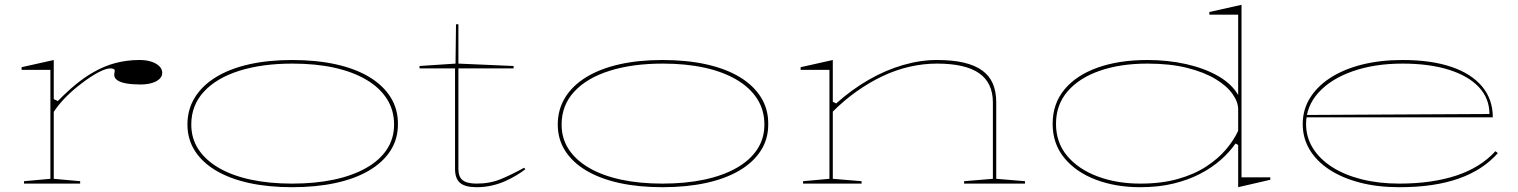

<svg xmlns="http://www.w3.org/2000/svg" viewBox="-20 -765 6326 800"><path d="M80 0V-10L190 -20V-474H70V-485L204 -515V-352L221 -344Q259 -383 295.5 -413Q332 -443 369 -464Q414 -490 461.5 -502.5Q509 -515 561 -515Q590 -515 611 -508Q632 -501 644 -489Q656 -477 656 -461Q656 -447 644.5 -436Q633 -425 612.5 -419Q592 -413 565 -413Q530 -413 505.5 -417.5Q481 -422 468.5 -431Q456 -440 456 -453Q456 -457 456.5 -459.5Q457 -462 457.5 -465Q458 -468 458 -471Q458 -480 439 -480Q422 -480 390 -463.5Q358 -447 318 -416Q281 -388 251.5 -357.5Q222 -327 204 -299V-20L314 -10V0Z M1197 -515Q1298 -515 1379.5 -497Q1461 -479 1519 -444Q1577 -409 1608 -359Q1639 -309 1638 -246Q1638 -185 1606.5 -136.5Q1575 -88 1517 -54Q1459 -20 1378 -2.5Q1297 15 1197 15Q1098 15 1018 -2.5Q938 -20 880.5 -54Q823 -88 792 -136.5Q761 -185 761 -246Q761 -309 792 -359Q823 -409 880.5 -444Q938 -479 1018 -497Q1098 -515 1197 -515ZM1199 -500Q1072 -500 977 -470Q882 -440 829.5 -383Q777 -326 777 -246Q777 -188 807 -142.5Q837 -97 892.5 -65Q948 -33 1025 -16.5Q1102 0 1197 0Q1293 0 1371 -16.5Q1449 -33 1505.5 -65Q1562 -97 1592 -142.5Q1622 -188 1622 -246Q1622 -306 1592 -353Q1562 -400 1506 -433Q1450 -466 1372.5 -483Q1295 -500 1199 -500Z M1966 15Q1918 15 1897 -3Q1876 -21 1876 -61V-480H1728V-490L1878 -500L1880 -664H1890V-500L2120 -490V-480H1890V-61Q1890 -28 1908 -14Q1926 0 1966 0Q2022 0 2067.5 -19Q2113 -38 2164 -66L2169 -60Q2154 -48 2132.5 -35Q2111 -22 2085.5 -10.5Q2060 1 2029.5 8Q1999 15 1966 15Z M2740 -515Q2841 -515 2922.5 -497Q3004 -479 3062 -444Q3120 -409 3151 -359Q3182 -309 3181 -246Q3181 -185 3149.5 -136.5Q3118 -88 3060 -54Q3002 -20 2921 -2.5Q2840 15 2740 15Q2641 15 2561 -2.5Q2481 -20 2423.5 -54Q2366 -88 2335 -136.5Q2304 -185 2304 -246Q2304 -309 2335 -359Q2366 -409 2423.5 -444Q2481 -479 2561 -497Q2641 -515 2740 -515ZM2742 -500Q2615 -500 2520 -470Q2425 -440 2372.5 -383Q2320 -326 2320 -246Q2320 -188 2350 -142.5Q2380 -97 2435.5 -65Q2491 -33 2568 -16.5Q2645 0 2740 0Q2836 0 2914 -16.5Q2992 -33 3048.5 -65Q3105 -97 3135 -142.5Q3165 -188 3165 -246Q3165 -306 3135 -353Q3105 -400 3049 -433Q2993 -466 2915.5 -483Q2838 -500 2742 -500Z M4251 -10V0H3997V-10L4117 -20V-338Q4117 -420 4059.5 -460Q4002 -500 3884 -500Q3827 -500 3770 -487Q3713 -474 3658 -448Q3603 -422 3550.5 -385Q3498 -348 3450 -300V-20L3570 -10V0H3326V-10L3436 -20V-474H3316V-485L3450 -515V-341L3464 -334Q3529 -392 3599.5 -432.5Q3670 -473 3742.5 -494Q3815 -515 3884 -515Q3949 -515 3996 -504Q4043 -493 4073 -471Q4103 -449 4117 -416Q4131 -383 4131 -338V-20Z M5153 -745V-26H5273V-16L5139 15V-161L5128 -167Q5103 -131 5066 -98.5Q5029 -66 4980 -40.5Q4931 -15 4869 0Q4807 15 4731 15Q4628 15 4545.5 -16.5Q4463 -48 4414.5 -107Q4366 -166 4366 -249Q4366 -333 4415.5 -392.5Q4465 -452 4554 -483.5Q4643 -515 4761 -515Q4846 -515 4922 -498Q4998 -481 5055 -448.5Q5112 -416 5139 -369V-704H5019V-715ZM4761 -500Q4648 -500 4562 -470Q4476 -440 4428 -384Q4380 -328 4380 -249Q4380 -171 4426.5 -115.5Q4473 -60 4553 -30Q4633 0 4731 0Q4820 0 4888.5 -19.5Q4957 -39 5006.5 -71.5Q5056 -104 5088.5 -142.5Q5121 -181 5139 -220V-310Q5139 -340 5115.5 -373.5Q5092 -407 5045 -435.5Q4998 -464 4927 -482Q4856 -500 4761 -500Z M5824 -515Q5943 -515 6027 -486.5Q6111 -458 6155.5 -404.5Q6200 -351 6200 -276H5422V-286L6186 -290Q6186 -355 6142 -402Q6098 -449 6016.5 -474.5Q5935 -500 5824 -500Q5707 -500 5616 -468Q5525 -436 5473.5 -379Q5422 -322 5422 -248Q5422 -193 5450.5 -147.5Q5479 -102 5530.5 -69Q5582 -36 5653.5 -18Q5725 0 5810 0Q5879 0 5938.5 -8.5Q5998 -17 6048 -33.5Q6098 -50 6139 -75.5Q6180 -101 6211 -135L6221 -127Q6190 -92 6149.5 -65.5Q6109 -39 6058 -21Q6007 -3 5945.5 6Q5884 15 5810 15Q5719 15 5645 -4.5Q5571 -24 5518 -59Q5465 -94 5436.5 -142Q5408 -190 5408 -248Q5408 -307 5437.5 -355.5Q5467 -404 5522 -440Q5577 -476 5653.5 -495.5Q5730 -515 5824 -515Z"/></svg>

Font: Kalnia Expanded Thin
Style: Regular
Weight: 250
Width: 7
Designer: Frida Medrano
Foundry: Frida Medrano
Version: Version 1.105